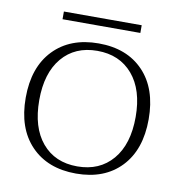

<svg xmlns="http://www.w3.org/2000/svg" viewBox="-70 -638 664 712"><g transform="rotate(10 262.0 -282.0)"><path d="M114 -574H407V-545H114ZM30 -235Q30 -350 92.5 -415Q155 -480 262 -480Q369 -480 431 -415Q493 -350 493 -235Q493 -120 431 -55Q369 10 262 10Q155 10 92.5 -55Q30 -120 30 -235ZM444 -235Q444 -337 395 -394.5Q346 -452 262 -452Q178 -452 129.5 -394.5Q81 -337 81 -235Q81 -132 129.5 -74.5Q178 -17 262 -17Q346 -17 395 -74.5Q444 -132 444 -235Z"/></g></svg>

Font: Taviraj ExtraLight
Style: Regular
Weight: 200
Designer: Katatrad Team
Foundry: CadsonDemak
Version: Version 1.030